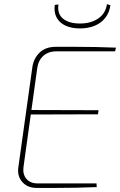

<svg xmlns="http://www.w3.org/2000/svg" viewBox="-20 -919 588 939"><path d="M252 -690Q302 -690 351 -690Q400 -690 449 -689Q498 -688 547 -686L543 -668H257Q216 -668 191.5 -645.5Q167 -623 162 -585L95 -103Q90 -67 109 -44.5Q128 -22 164 -22H452L453 -4Q404 -2 354.5 -1Q305 0 256.5 0Q208 0 159 0Q114 0 88.5 -29.5Q63 -59 70 -103L138 -589Q144 -633 173.5 -661.5Q203 -690 252 -690ZM126 -381 462 -380 459 -360 123 -359ZM503 -899 520 -893Q515 -858 495.5 -832.5Q476 -807 444 -793.5Q412 -780 371 -780Q329 -780 299.5 -794Q270 -808 256.5 -834Q243 -860 248 -895L266 -897Q259 -852 288 -828Q317 -804 371 -804Q425 -804 461 -829Q497 -854 503 -899Z"/></svg>

Font: Exo 2 Thin
Style: Italic
Weight: 250
Italic angle: -8°
Designer: Natanael Gama
Foundry: Natanael Gama
Version: Version 2.010